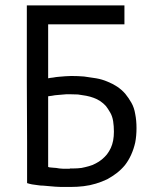

<svg xmlns="http://www.w3.org/2000/svg" viewBox="-20 -703 577 730"><path d="M83 -6.8Q91.8 -3.9 101.6 -2Q112.3 -1 123 1Q133.8 2.9 145.5 2.9Q156.2 3.9 168 4.9Q179.7 5.9 190.4 6.8Q202.1 7.8 211.9 7.8Q221.7 7.8 231.4 7.8Q241.2 7.8 249 7.8Q274.4 7.8 297.9 4.9Q322.3 2 344.7 -4.9Q367.2 -11.7 387.7 -21.5Q407.2 -32.2 423.8 -44.9Q441.4 -58.6 455.1 -75.2Q468.8 -92.8 478.5 -114.3Q488.3 -135.7 494.1 -161.1Q499 -186.5 499 -215.8Q499 -245.1 494.1 -269.5Q490.2 -293.9 479.5 -312.5Q468.8 -331.1 456.1 -346.7Q442.4 -362.3 424.8 -374Q408.2 -384.8 388.7 -392.6Q368.2 -401.4 345.7 -405.3Q323.2 -409.2 299.8 -412.1Q276.4 -414.1 251 -414.1Q240.2 -414.1 228.5 -413.1Q216.8 -412.1 204.1 -411.1Q192.4 -410.2 182.6 -408.2Q171.9 -407.2 163.1 -405.3Q163.1 -473.6 163.1 -610.4Q235.4 -610.4 453.1 -610.4Q453.1 -628.9 453.1 -682.6Q360.4 -682.6 82 -682.6Q82 -643.6 82 -571.3Q82 -498 82 -391.6Q83 -259.8 83 -163.1Q83 -67.4 83 -6.8ZM232.4 -61.5Q225.6 -61.5 219.7 -61.5Q212.9 -62.5 206.1 -62.5Q199.2 -63.5 193.4 -64.5Q187.5 -64.5 181.6 -65.4Q175.8 -65.4 170.9 -66.4Q167 -66.4 163.1 -68.4Q163.1 -158.2 163.1 -336.9Q166 -336.9 169.9 -337.9Q173.8 -337.9 177.7 -338.9Q182.6 -339.8 188.5 -340.8Q193.4 -340.8 199.2 -341.8Q207 -342.8 222.7 -343.8Q228.5 -343.8 233.4 -344.7Q239.3 -344.7 243.2 -344.7Q259.8 -344.7 276.4 -343.8Q292 -341.8 307.6 -338.9Q323.2 -335.9 335.9 -331.1Q349.6 -326.2 361.3 -318.4Q373 -310.5 382.8 -299.8Q391.6 -288.1 399.4 -274.4Q407.2 -260.7 410.2 -242.2Q413.1 -223.6 413.1 -202.1Q413.1 -184.6 410.2 -168.9Q407.2 -153.3 401.4 -140.6Q395.5 -127.9 386.7 -116.2Q377.9 -105.5 367.2 -96.7Q356.4 -87.9 344.7 -82Q333 -75.2 318.4 -71.3Q304.7 -67.4 290 -64.5Q274.4 -62.5 258.8 -62.5Q255.9 -62.5 250 -62.5Q250 -62.5 249 -62.5Q249 -62.5 248 -62.5Q248 -62.5 246.1 -62.5Q246.1 -62.5 245.1 -61.5Q245.1 -61.5 244.1 -61.5Q244.1 -61.5 243.2 -61.5Q243.2 -61.5 242.2 -61.5Q242.2 -61.5 241.2 -61.5Q241.2 -61.5 240.2 -61.5Q240.2 -61.5 239.3 -61.5Q239.3 -61.5 238.3 -61.5Q238.3 -61.5 237.3 -61.5Q237.3 -61.5 236.3 -61.5Q236.3 -61.5 235.4 -61.5Q235.4 -61.5 234.4 -61.5Q234.4 -61.5 232.4 -61.5Z"/></svg>

Font: Aptus Gothic JP
Style: Medium
Weight: 400
Designer: Fuminori Ogawa / Motoya
Version: Version 1